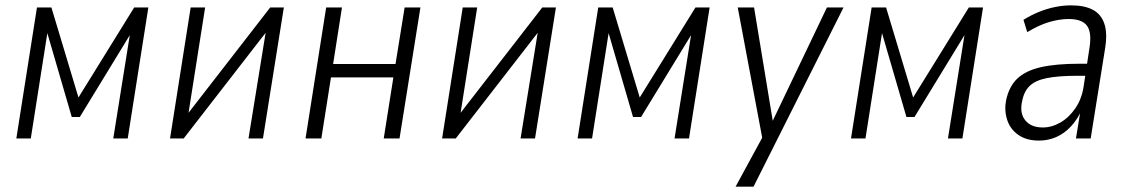

<svg xmlns="http://www.w3.org/2000/svg" viewBox="-20 -517 4209 717"><path d="M41 0 118 -489H172L273 -153L481 -489H534L457 0H403L470 -419H485L278 -80H248L149 -420H161L95 0Z M615 0 692 -489H746L678 -57H654L989 -489H1040L962 0H908L978 -432H1001L666 0Z M1121 0 1198 -489H1257L1224 -278H1457L1491 -489H1550L1472 0H1413L1449 -228H1216L1180 0Z M1631 0 1708 -489H1762L1694 -57H1670L2005 -489H2056L1978 0H1924L1994 -432H2017L1682 0Z M2137 0 2214 -489H2268L2369 -153L2577 -489H2630L2553 0H2499L2566 -419H2581L2374 -80H2344L2245 -420H2257L2191 0Z M2727 180 2833 -15 2831 22 2735 -489H2796L2868 -52H2859L3068 -489H3130L2794 180Z M3158 0 3235 -489H3289L3390 -153L3598 -489H3651L3574 0H3520L3587 -419H3602L3395 -80H3365L3266 -420H3278L3212 0Z M3860 8Q3813 8 3782.5 -13.5Q3752 -35 3741 -70Q3730 -105 3737 -142Q3748 -194 3779 -223.5Q3810 -253 3866.5 -266Q3923 -279 4011 -279H4050L4043 -234H4003Q3933 -234 3890 -225.5Q3847 -217 3825.5 -196.5Q3804 -176 3797 -139Q3787 -95 3808.5 -68Q3830 -41 3874 -41Q3908 -41 3940 -59.5Q3972 -78 3996 -113Q4020 -148 4027 -196L4048 -335Q4058 -395 4039.5 -420.5Q4021 -446 3971 -446Q3937 -446 3899 -435Q3861 -424 3816 -397L3802 -443Q3831 -461 3861 -473Q3891 -485 3921 -491Q3951 -497 3979 -497Q4030 -497 4061 -480.5Q4092 -464 4104 -428.5Q4116 -393 4107 -337L4053 0H3998L4016 -110H4021Q4004 -71 3979 -44.5Q3954 -18 3924 -5Q3894 8 3860 8Z"/></svg>

Font: Nunito Sans 10pt Condensed Light
Style: Italic
Weight: 300
Width: 3
Italic angle: -9°
Designer: Vernon Adams
Foundry: Vernon Adams
Version: Version 3.101;gftools[0.9.27]